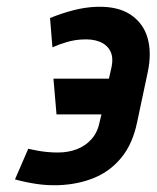

<svg xmlns="http://www.w3.org/2000/svg" viewBox="-20 -532 460 564"><path d="M134 -393Q154 -402 176.5 -408.5Q199 -415 221 -416Q251 -418 272.5 -409.5Q294 -401 304 -382Q314 -363 307 -332L300 -301H137L146 -196H278L273 -175Q267 -144 249.5 -124Q232 -104 206.5 -94Q181 -84 150 -84Q134 -84 118.5 -85.5Q103 -87 90 -89.5Q77 -92 70 -93.5Q63 -95 63 -95L24 -5Q53 3 85 8Q117 13 151 12Q209 10 256.5 -9.5Q304 -29 337 -69.5Q370 -110 383 -174L414 -320Q426 -377 413.5 -420.5Q401 -464 363.5 -489Q326 -514 264 -512Q231 -511 196 -502Q161 -493 127 -479Z"/></svg>

Font: Advent Pro
Style: Bold Italic
Weight: 700
Italic angle: -12°
Designer: VivaRado, Andreas Kalpakidis
Foundry: VivaRado, Andreas Kalpakidis
Version: Version 3.000